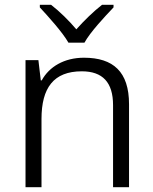

<svg xmlns="http://www.w3.org/2000/svg" viewBox="-20 -785 643 805"><path d="M267 -606H334C358 -650 419 -715 456 -754V-765H408C372 -737 333 -699 300 -662C269 -699 230 -737 194 -765H147V-754C183 -715 242 -650 267 -606ZM332 -543C249 -543 186 -505 155 -448H151L141 -533H87V0H154V-286C154 -417 205 -486 323 -486C410 -486 454 -440 454 -344V0H521V-348C521 -484 455 -543 332 -543Z"/></svg>

Font: Noto Sans Syriac Light
Style: Regular
Weight: 300
Designer: Patrick Giasson and the Monotype Design Team
Foundry: Monotype Imaging Inc.
Version: Version 3.000